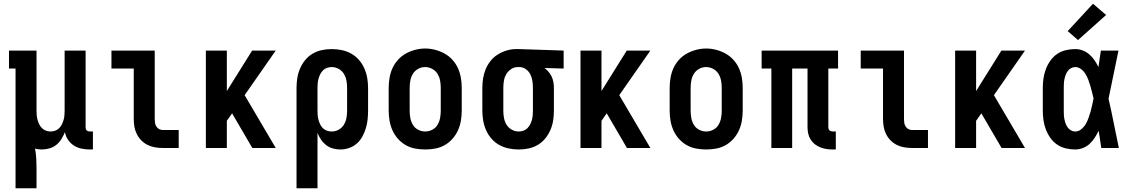

<svg xmlns="http://www.w3.org/2000/svg" viewBox="-20 -790 6040 1025"><path d="M63 215V-424H28V-520H175V-200Q175 -187 176 -174.5Q177 -162 180.5 -150Q184 -138 189.5 -126.5Q195 -115 204 -106Q213 -97 225 -92.5Q237 -88 250 -88Q263 -88 275 -92.5Q287 -97 296 -106Q305 -115 310.5 -126.5Q316 -138 319.5 -150Q323 -162 324 -174.5Q325 -187 325 -200V-520H437V-111Q437 -107 438 -102Q439 -97 442.5 -94Q446 -91 450.5 -89.5Q455 -88 460 -88H476V8H460Q438 8 415.5 3.5Q393 -1 374.5 -13Q356 -25 343 -44Q330 -63 327 -85Q319 -66 308 -48Q297 -30 281 -17Q265 -4 244.5 2Q224 8 204 8Q195 8 185.5 7Q176 6 167 3Q172 29 173.5 55Q175 81 175 107V215Z M849 0Q828 0 807.5 -3.5Q787 -7 768.5 -16Q750 -25 735 -40Q720 -55 710.5 -74Q701 -93 697.5 -113.5Q694 -134 694 -155V-424H575V-520H806V-155Q806 -144 807.5 -134Q809 -124 814.5 -115Q820 -106 829.5 -101Q839 -96 849 -96H934V0Z M1079 0V-520H1191V-304L1326 -520H1452L1286 -282L1452 0H1327L1219 -185L1191 -145V0Z M1563 215V-320Q1563 -347 1567 -373Q1571 -399 1581.5 -423.5Q1592 -448 1609 -469Q1626 -490 1649 -503.5Q1672 -517 1698 -522.5Q1724 -528 1751 -528Q1778 -528 1804.5 -522.5Q1831 -517 1854.5 -504Q1878 -491 1896 -470.5Q1914 -450 1925 -425Q1936 -400 1940.5 -373.5Q1945 -347 1945 -320V-200Q1945 -176 1942.5 -152Q1940 -128 1933 -105Q1926 -82 1914.5 -61Q1903 -40 1885 -24Q1867 -8 1844 0Q1821 8 1797 8Q1777 8 1757 2.5Q1737 -3 1721 -15.5Q1705 -28 1693.5 -45Q1682 -62 1675 -81V215ZM1751 -88Q1771 -88 1788.5 -98Q1806 -108 1816 -124.5Q1826 -141 1829.5 -160.5Q1833 -180 1833 -200V-320Q1833 -340 1829.5 -359.5Q1826 -379 1816 -395.5Q1806 -412 1788.5 -422Q1771 -432 1751 -432Q1739 -432 1726.5 -428Q1714 -424 1705 -415Q1696 -406 1690 -394.5Q1684 -383 1680.5 -370.5Q1677 -358 1676 -345.5Q1675 -333 1675 -320V-200Q1675 -187 1676 -174.5Q1677 -162 1680.5 -149.5Q1684 -137 1689.5 -125.5Q1695 -114 1704.5 -105Q1714 -96 1726 -92Q1738 -88 1751 -88Z M2250 8Q2223 8 2196 3Q2169 -2 2145.5 -15.5Q2122 -29 2104 -49.5Q2086 -70 2075 -94.5Q2064 -119 2059.5 -146Q2055 -173 2055 -200V-320Q2055 -347 2059.5 -374Q2064 -401 2075 -425.5Q2086 -450 2104.5 -470.5Q2123 -491 2146.5 -504Q2170 -517 2196.5 -524Q2223 -531 2250 -531Q2277 -531 2303.5 -524Q2330 -517 2353.5 -504Q2377 -491 2395.5 -470.5Q2414 -450 2425 -425.5Q2436 -401 2440.5 -374Q2445 -347 2445 -320V-200Q2445 -173 2440.5 -146Q2436 -119 2425 -94.5Q2414 -70 2396 -49.5Q2378 -29 2354.5 -15.5Q2331 -2 2304 3Q2277 8 2250 8ZM2250 -88Q2270 -88 2288 -97.5Q2306 -107 2316 -124Q2326 -141 2329.5 -160.5Q2333 -180 2333 -200V-320Q2333 -340 2329.5 -359.5Q2326 -379 2315.5 -396Q2305 -413 2287 -422.5Q2269 -432 2249 -432Q2229 -432 2211.5 -422Q2194 -412 2184 -395.5Q2174 -379 2170.5 -359.5Q2167 -340 2167 -320V-200Q2167 -180 2170.5 -160.5Q2174 -141 2184 -124Q2194 -107 2212 -97.5Q2230 -88 2250 -88Z M2749 8Q2722 8 2695.5 2.5Q2669 -3 2645.5 -16Q2622 -29 2604 -49.5Q2586 -70 2575 -95Q2564 -120 2559.5 -146.5Q2555 -173 2555 -200V-320Q2555 -346 2559 -371.5Q2563 -397 2573 -421Q2583 -445 2599.5 -465.5Q2616 -486 2638 -499.5Q2660 -513 2685 -520.5Q2710 -528 2736 -528Q2739 -528 2742.5 -528Q2746 -528 2750 -528L2989 -520V-424L2887 -427Q2899 -418 2909 -406Q2919 -394 2925.5 -380Q2932 -366 2934.5 -350.5Q2937 -335 2937 -320V-200Q2937 -173 2933 -147Q2929 -121 2918.5 -96.5Q2908 -72 2891 -51Q2874 -30 2851 -16.5Q2828 -3 2802 2.5Q2776 8 2749 8ZM2749 -88Q2761 -88 2773.5 -92Q2786 -96 2795 -105Q2804 -114 2810 -125.5Q2816 -137 2819.5 -149.5Q2823 -162 2824 -174.5Q2825 -187 2825 -200V-320Q2825 -338 2822.5 -356.5Q2820 -375 2812 -391.5Q2804 -408 2789 -419.5Q2774 -431 2755 -432H2750Q2749 -432 2747.5 -432Q2746 -432 2744 -432Q2725 -432 2708.5 -421Q2692 -410 2682.5 -393.5Q2673 -377 2670 -358Q2667 -339 2667 -320V-200Q2667 -180 2670.5 -160.5Q2674 -141 2684 -124.5Q2694 -108 2711.5 -98Q2729 -88 2749 -88Z M3079 0V-520H3191V-304L3326 -520H3452L3286 -282L3452 0H3327L3219 -185L3191 -145V0Z M3750 8Q3723 8 3696 3Q3669 -2 3645.5 -15.5Q3622 -29 3604 -49.5Q3586 -70 3575 -94.5Q3564 -119 3559.5 -146Q3555 -173 3555 -200V-320Q3555 -347 3559.5 -374Q3564 -401 3575 -425.5Q3586 -450 3604.5 -470.5Q3623 -491 3646.5 -504Q3670 -517 3696.5 -524Q3723 -531 3750 -531Q3777 -531 3803.5 -524Q3830 -517 3853.5 -504Q3877 -491 3895.5 -470.5Q3914 -450 3925 -425.5Q3936 -401 3940.5 -374Q3945 -347 3945 -320V-200Q3945 -173 3940.5 -146Q3936 -119 3925 -94.5Q3914 -70 3896 -49.5Q3878 -29 3854.5 -15.5Q3831 -2 3804 3Q3777 8 3750 8ZM3750 -88Q3770 -88 3788 -97.5Q3806 -107 3816 -124Q3826 -141 3829.5 -160.5Q3833 -180 3833 -200V-320Q3833 -340 3829.5 -359.5Q3826 -379 3815.5 -396Q3805 -413 3787 -422.5Q3769 -432 3749 -432Q3729 -432 3711.5 -422Q3694 -412 3684 -395.5Q3674 -379 3670.5 -359.5Q3667 -340 3667 -320V-200Q3667 -180 3670.5 -160.5Q3674 -141 3684 -124Q3694 -107 3712 -97.5Q3730 -88 3750 -88Z M4426 8Q4408 8 4391.5 5.5Q4375 3 4359 -3.5Q4343 -10 4329.5 -20.5Q4316 -31 4307 -46Q4298 -61 4294.5 -77.5Q4291 -94 4291 -111V-424H4209V0H4098V-424H4046V-520H4454V-424H4402V-111Q4402 -107 4403.5 -102Q4405 -97 4408.5 -94Q4412 -91 4416.5 -89.5Q4421 -88 4426 -88H4442V8Z M4849 0Q4828 0 4807.5 -3.5Q4787 -7 4768.5 -16Q4750 -25 4735 -40Q4720 -55 4710.5 -74Q4701 -93 4697.5 -113.5Q4694 -134 4694 -155V-424H4575V-520H4806V-155Q4806 -144 4807.5 -134Q4809 -124 4814.5 -115Q4820 -106 4829.5 -101Q4839 -96 4849 -96H4934V0Z M5079 0V-520H5191V-304L5326 -520H5452L5286 -282L5452 0H5327L5219 -185L5191 -145V0Z M5720 8Q5695 8 5669.5 2Q5644 -4 5623 -18.5Q5602 -33 5587 -54.5Q5572 -76 5563 -100Q5554 -124 5550.5 -149Q5547 -174 5547 -200V-320Q5547 -346 5550.5 -371Q5554 -396 5563 -420Q5572 -444 5587 -465.5Q5602 -487 5623 -501.5Q5644 -516 5669.5 -522Q5695 -528 5720 -528Q5741 -528 5760.5 -520.5Q5780 -513 5795.5 -499.5Q5811 -486 5823 -468.5Q5835 -451 5844 -432Q5847 -454 5850.5 -476Q5854 -498 5857 -520H5951Q5937 -456 5924.5 -391.5Q5912 -327 5898 -263Q5913 -198 5926 -132Q5939 -66 5953 0H5859Q5856 -23 5852.5 -46Q5849 -69 5845 -92Q5836 -73 5824.5 -55Q5813 -37 5797.5 -22.5Q5782 -8 5761.5 0Q5741 8 5720 8ZM5720 -88Q5738 -88 5752.5 -100Q5767 -112 5776 -127.5Q5785 -143 5791 -160Q5797 -177 5802 -194Q5807 -211 5810.5 -228.5Q5814 -246 5818 -264Q5814 -281 5810 -297.5Q5806 -314 5801 -331Q5796 -348 5790 -364Q5784 -380 5775 -395Q5766 -410 5751.5 -421Q5737 -432 5720 -432Q5708 -432 5697.5 -426Q5687 -420 5680 -410.5Q5673 -401 5669 -390Q5665 -379 5662.5 -367Q5660 -355 5659.5 -343.5Q5659 -332 5659 -320V-200Q5659 -188 5659.5 -176.5Q5660 -165 5662.5 -153Q5665 -141 5669 -130Q5673 -119 5680 -109.5Q5687 -100 5697.5 -94Q5708 -88 5720 -88ZM5735 -576 5680 -624 5815 -770 5885 -710Z"/></svg>

Font: Iosevka Gothic
Style: Bold
Weight: 700
Monospace: yes
Designer: Belleve Invis
Foundry: Belleve Invis
Version: Version 15.5.1; ttfautohint (v1.8.4)